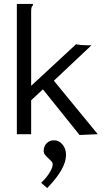

<svg xmlns="http://www.w3.org/2000/svg" viewBox="-20 -685 540 980"><path d="M199 -229 139 -173V0H66V-665H148V-658Q142 -652 140.5 -645Q139 -638 139 -621V-247L368 -459Q393 -454 421 -454H447L255 -273L479 0L386 4ZM190 248Q215 225 232 198Q249 171 249 154Q249 146 244.5 140.5Q240 135 228 124Q215 112 209 104Q203 96 203 84Q203 62 218 46.5Q233 31 256 31Q281 31 299 52.5Q317 74 317 106Q317 176 221 275Z"/></svg>

Font: Vazir Code
Style: Code
Weight: 400
Foundry: DejaVu fonts team - Redesigned by Saber Rastikerdar
Version: Version 1.1.2